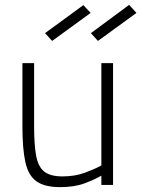

<svg xmlns="http://www.w3.org/2000/svg" viewBox="-20 -759 580 788"><path d="M226 9Q163 9 129.5 -15Q96 -39 84 -94Q72 -149 72 -240V-500H120V-241Q120 -164 128.5 -119Q137 -74 162 -54.5Q187 -35 236 -35Q288 -35 329.5 -50.5Q371 -66 396 -80V-500H444V0H396V-38Q368 -22 327 -6.5Q286 9 226 9ZM382 -591 353 -623 510 -739 540 -706ZM194 -591 165 -623 322 -738 352 -706Z"/></svg>

Font: Cairo Play Light
Style: Regular
Weight: 300
Version: Version 3.119